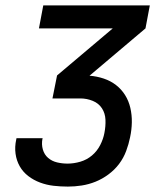

<svg xmlns="http://www.w3.org/2000/svg" viewBox="-20 -690 590 710"><path d="M231 0Q204 0 178 -3Q152 -6 128 -15Q104 -24 84.5 -39Q65 -54 53 -75Q41 -96 37.5 -121.5Q34 -147 40 -174L41 -179H138L137 -177Q133 -156 138.5 -137Q144 -118 158 -106Q172 -94 191 -89.5Q210 -85 230 -85Q253 -85 277 -92Q301 -99 320 -115Q339 -131 350.5 -153.5Q362 -176 366 -198Q371 -223 370 -247Q369 -271 357 -289.5Q345 -308 323 -317Q301 -326 277 -326H174L191 -411L397 -585H124L140 -670H534L518 -585L311 -410Q338 -408 363.5 -399.5Q389 -391 409 -375.5Q429 -360 442.5 -338.5Q456 -317 462 -291Q468 -265 467.5 -237.5Q467 -210 461 -182Q456 -157 446.5 -131.5Q437 -106 420.5 -84Q404 -62 381 -45Q358 -28 333 -18Q308 -8 282 -4Q256 0 231 0Z"/></svg>

Font: Lode Dark Term
Style: Bold Italic
Weight: 700
Italic angle: -11°
Monospace: yes
Designer: Belleve Invis
Foundry: Belleve Invis
Version: Version 29.2.0